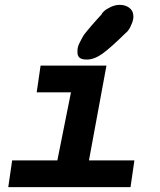

<svg xmlns="http://www.w3.org/2000/svg" viewBox="-20 -770 658 790"><path d="M338 -525H336Q301 -525 299 -550Q298 -560 299.5 -571Q301 -582 308 -595Q315 -608 319.5 -617Q324 -626 337.5 -642Q351 -658 356 -664Q361 -670 378 -689Q395 -708 399 -712Q397 -713 406.5 -722.5Q416 -732 435 -741Q454 -750 472 -750H473Q495 -750 510.5 -739Q526 -728 528 -711Q531 -696 524 -677Q517 -658 509 -647Q501 -636 500 -637Q436 -574 402 -549.5Q368 -525 338 -525ZM14 0 30 -110H216L272 -390H131L147 -500H418L346 -110H533L517 0Z"/></svg>

Font: Hermit
Style: Bold Italic
Weight: 700
Italic angle: -10°
Designer: Pablo Caro
Version: Version 2.000;PS 002.000;hotconv 1.0.88;makeotf.lib2.5.64775